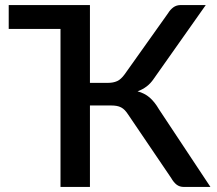

<svg xmlns="http://www.w3.org/2000/svg" viewBox="-20 -740 858 760"><path d="M813 0H708Q691 0 679.2 -9Q667.5 -18 657.5 -35.5L487 -287Q480.5 -297 474 -303.8Q467.5 -310.5 459.5 -314.8Q451.5 -319 441.5 -320.8Q431.5 -322.5 419 -322.5H336V0H219.5V-625.5H14.5V-720H336V-412H407Q428.5 -412 443.8 -419Q459 -426 473.5 -446L645.5 -688Q654 -702 666.2 -711Q678.5 -720 695.5 -720H794.5L588.5 -428Q576 -409.5 560 -397.5Q544 -385.5 524.5 -378.5Q552.5 -371 572.2 -354Q592 -337 609.5 -307Z"/></svg>

Font: Lato SemiBold
Style: Regular
Weight: 600
Designer: Lukasz Dziedzic with Adam Twardoch and Botio Nikoltchev
Foundry: tyPoland Lukasz Dziedzic
Version: Version 2.015; 2015-08-06; http://www.latofonts.com/